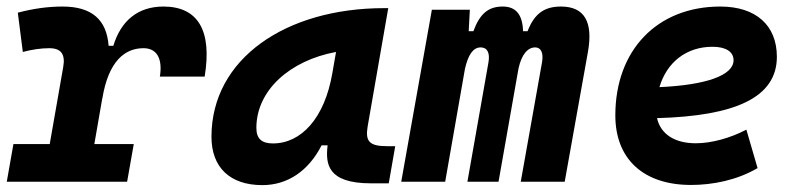

<svg xmlns="http://www.w3.org/2000/svg" viewBox="-35 -547 2398 578"><path d="M-14.6 0H347.7L367.7 -113.3H249L272.9 -251V-249.5C291.5 -363.8 341.3 -401.9 397 -401.9C436.5 -401.9 455.1 -371.6 446.3 -316.4H581.1C604 -455.1 561 -527.3 457 -527.3C379.9 -527.3 329.1 -484.4 306.2 -409.2H292C286.1 -487.8 241.2 -527.3 153.3 -527.3C108.9 -527.3 64.5 -521 18.6 -508.8L33.7 -390.6C61.5 -397.9 87.9 -401.9 113.3 -401.9C149.4 -401.9 162.1 -383.3 155.3 -345.2L114.7 -113.3H5.4Z M754.9 10.3C830.6 10.3 893.6 -32.2 933.1 -109.4H951.2C944.8 -54.2 949.7 4.9 1082 4.9H1135.3L1154.8 -106.9H1131.3C1077.6 -106.9 1064 -120.6 1071.8 -166.5L1133.8 -522.5H1121.6C825.2 -522.5 601.6 -370.1 601.6 -135.3C601.6 -43 657.2 10.3 754.9 10.3ZM786.6 -115.2C752.4 -115.2 736.8 -129.9 736.8 -162.1C736.8 -275.4 838.4 -365.2 976.6 -390.6L965.3 -325.7C941.9 -191.4 872.1 -115.2 786.6 -115.2Z M1379.4 -517.6H1265.1L1172.9 0H1305.2L1364.7 -339.8C1374.5 -382.8 1389.6 -404.3 1412.1 -404.3C1432.1 -404.3 1440.4 -387.7 1435.5 -359.4L1372.1 0H1465.8L1525.9 -340.8C1535.2 -383.3 1553.7 -404.3 1576.2 -404.3C1593.8 -404.3 1601.6 -387.7 1596.7 -359.4L1532.7 0H1665L1734.9 -390.6C1751 -481 1724.6 -527.3 1653.8 -527.3C1605 -527.3 1574.2 -507.3 1553.2 -453.1H1539.6C1538.1 -504.4 1517.1 -527.3 1478.5 -527.3C1435.5 -527.3 1409.7 -506.3 1390.1 -453.1H1376Z M2059.6 -115.7C1995.6 -115.7 1953.6 -143.6 1942.9 -191.4C2178.7 -197.8 2303.7 -253.4 2303.7 -376C2303.7 -471.2 2240.2 -527.3 2133.3 -527.3C1943.8 -527.3 1817.4 -396.5 1817.4 -199.7C1817.4 -67.9 1902.3 9.8 2045.4 9.8C2109.9 9.8 2183.6 -4.4 2245.6 -41L2211.9 -156.7C2162.6 -130.9 2106.4 -115.7 2059.6 -115.7ZM1950.2 -284.7C1972.2 -359.4 2031.2 -406.2 2109.9 -406.2C2150.4 -406.2 2173.3 -391.1 2173.3 -365.7C2173.3 -320.3 2091.3 -291 1950.2 -284.7Z"/></svg>

Font: Cascadia Code NF
Style: Bold Italic
Weight: 700
Italic angle: -10°
Monospace: yes
Designer: Aaron Bell
Foundry: Saja Typeworks
Version: Version 2404.023